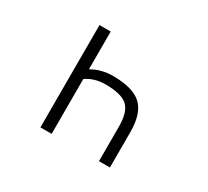

<svg xmlns="http://www.w3.org/2000/svg" viewBox="-143 -958 1286 1187"><g transform="rotate(30 500.0 -365.0)"><path d="M674.8 -245.1Q674.8 -351.6 630.9 -391.6Q586.9 -431.6 472.7 -431.6Q394.5 -431.6 336.9 -391.6V0H256.8V-730.5H336.9V-460.9Q404.3 -500 487.3 -500Q629.9 -500 691.4 -442.9Q752.9 -385.7 752.9 -252.9V0H674.8Z"/></g></svg>

Font: GenEi Gothic M SemiLight
Style: Regular
Weight: 350
Designer: o_tamon (Modified); [Source Han Sans]
Ryoko NISHIZUKA  (kana & ideographs); Paul D. Hunt (Latin, Greek & Cyrillic); Wenl
Version: Version 1.1a;Original Version 1.004